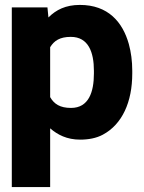

<svg xmlns="http://www.w3.org/2000/svg" viewBox="-20 -558 586 781"><path d="M28 203H184V-36C214 -10 252 10 306 10C340 10 372 4 398 -10C477 -52 518 -143 518 -259V-270C518 -310 513 -346 504 -379C479 -468 420 -538 305 -538C247 -538 208 -518 177 -487L173 -528H28ZM184 -163V-366C200 -392 223 -408 268 -408C340 -408 362 -345 362 -270V-259C362 -184 341 -119 269 -119C224 -119 200 -135 184 -163Z"/></svg>

Font: Asimov Pro
Style: Blk
Weight: 900
Designer: Google
Version: Version 2.000980; 2014